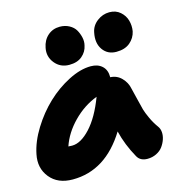

<svg xmlns="http://www.w3.org/2000/svg" viewBox="-113 -870 927 982"><g transform="rotate(-15 350.5 -379.0)"><path d="M537.1 -563Q490.7 -563 465.8 -598.4Q440.9 -633.8 452.1 -688Q458.5 -722.7 488 -745.4Q517.6 -768.1 553.2 -768.1Q587.4 -768.1 610.4 -748Q633.3 -728 641.1 -700Q648.9 -671.9 644 -643.1Q636.7 -608.9 609.6 -585.9Q582.5 -563 537.1 -563ZM287.1 -561Q239.7 -561 211.2 -596.4Q182.6 -631.8 191.9 -676.8Q199.2 -715.8 225.6 -739Q252 -762.2 289.1 -762.2Q316.9 -762.2 338.9 -750.2Q360.8 -738.3 371.6 -720Q382.3 -701.7 387.5 -679.2Q392.6 -656.7 387.2 -636.2Q380.9 -604.5 355.5 -582.8Q330.1 -561 287.1 -561ZM152.8 9.8Q73.7 9.8 32.5 -41.3Q-8.8 -92.3 5.9 -163.1Q18.6 -227.1 59.6 -293.2Q100.6 -359.4 154.3 -410.2Q208 -460.9 271.5 -493.4Q335 -525.9 390.1 -525.9Q427.7 -525.9 450.2 -504.9Q472.7 -483.9 472.2 -445.8Q507.3 -444.3 531.5 -419.4Q555.7 -394.5 562 -361.8Q566.9 -344.2 576.4 -303Q585.9 -261.7 591.3 -243.2Q596.7 -224.6 610.6 -194.3Q624.5 -164.1 644 -137.2Q653.3 -124.5 654.8 -106.2Q656.2 -87.9 649.7 -68.4Q643.1 -48.8 630.6 -31.7Q618.2 -14.6 596.4 -3.9Q574.7 6.8 548.8 6.8Q510.7 6.8 495.1 -22Q455.1 -93.3 437 -168Q327.1 9.8 152.8 9.8ZM193.8 -158.2Q240.2 -158.2 290.8 -212.9Q341.3 -267.6 378.9 -367.2Q308.1 -340.3 252.2 -283.2Q196.3 -226.1 173.8 -159.2Q179.7 -158.2 193.8 -158.2Z"/></g></svg>

Font: Shantell Sans Normal
Style: Italic
Weight: 800
Italic angle: -11.31°
Designer: Stephen Nixon, Anya Danilova, Shantell Martin
Foundry: Arrow Type
Version: Version 1.006;[559af2be0]